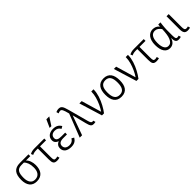

<svg xmlns="http://www.w3.org/2000/svg" viewBox="403 -2388 4024 4024"><g transform="rotate(-45 2415.0 -375.5)"><path d="M549.8 -512.2V-458H420.9Q459 -423.3 479.5 -366.9Q500 -310.5 500 -242.2Q500 -188 487.8 -140.9Q475.6 -93.8 448.7 -59.1Q421.9 -24.4 378.9 -4.6Q335.9 15.1 274.9 15.1Q221.7 15.1 181.9 -2.7Q142.1 -20.5 115.7 -54Q89.4 -87.4 76.2 -134.5Q63 -181.6 63 -240.2Q63 -308.6 76.2 -359.6Q89.4 -410.6 117.7 -444.6Q146 -478.5 189.9 -495.4Q233.9 -512.2 294.9 -512.2ZM288.1 -458Q240.7 -458 210 -443.6Q179.2 -429.2 161.1 -401.4Q143.1 -373.5 136 -332.3Q128.9 -291 128.9 -236.8Q128.9 -190.4 138.2 -153.8Q147.5 -117.2 165.8 -91.3Q184.1 -65.4 211.2 -51.8Q238.3 -38.1 273.9 -38.1Q318.8 -38.1 349.6 -54Q380.4 -69.8 399.4 -96.9Q418.5 -124 426.8 -160.4Q435.1 -196.8 435.1 -237.8Q435.1 -313.5 415.3 -368.9Q395.5 -424.3 359.9 -458Z M1018.1 -459H838.9V-141.1Q838.9 -112.8 840.8 -94.2Q842.8 -75.7 848.4 -64.5Q854 -53.2 864.7 -48.6Q875.5 -43.9 893.1 -43.9Q905.3 -43.9 920.2 -47.1Q935.1 -50.3 944.8 -54.2L960 -2.9Q947.8 1 926.8 4.4Q905.8 7.8 885.7 7.8Q852.5 7.8 831.3 0.5Q810.1 -6.8 797.4 -23.9Q784.7 -41 779.8 -68.8Q774.9 -96.7 774.9 -137.2V-459H727.1Q704.6 -459 686.5 -456.5Q668.5 -454.1 654.3 -450.2Q640.1 -446.3 629.6 -441.7Q619.1 -437 611.8 -433.1L591.8 -480Q616.2 -494.1 648.9 -503.2Q681.6 -512.2 730 -512.2H1018.1Z M1476.1 -82Q1461.9 -59.1 1445.6 -41Q1429.2 -22.9 1407.7 -10.5Q1386.2 2 1358.6 8.5Q1331.1 15.1 1295.4 15.1Q1251.5 15.1 1216.1 5.4Q1180.7 -4.4 1155.8 -23.4Q1130.9 -42.5 1117.4 -71Q1104 -99.6 1104 -137.2Q1104 -156.7 1110.1 -175.5Q1116.2 -194.3 1127.9 -210.2Q1139.6 -226.1 1156.5 -238.3Q1173.3 -250.5 1194.3 -257.8Q1153.3 -270.5 1128.7 -299.3Q1104 -328.1 1104 -372.1Q1104 -411.1 1118.9 -440.2Q1133.8 -469.2 1158.9 -488.5Q1184.1 -507.8 1217.8 -517.3Q1251.5 -526.9 1289.1 -526.9Q1355.5 -526.9 1398.9 -502.9Q1442.4 -479 1470.2 -430.2L1418 -398.9Q1398.4 -435.1 1367.2 -454.6Q1335.9 -474.1 1289.1 -474.1Q1263.2 -474.1 1241.2 -467.5Q1219.2 -460.9 1203.4 -448Q1187.5 -435.1 1178.5 -415.8Q1169.4 -396.5 1169.4 -371.1Q1169.4 -347.2 1178.7 -331.5Q1188 -315.9 1205.8 -306.6Q1223.6 -297.4 1249.3 -293.7Q1274.9 -290 1308.1 -290H1416V-236.8H1303.2Q1237.8 -236.8 1203.6 -212.9Q1169.4 -189 1169.4 -139.2Q1169.4 -114.3 1178.5 -95.5Q1187.5 -76.7 1204.1 -64Q1220.7 -51.3 1243.9 -44.7Q1267.1 -38.1 1295.4 -38.1Q1318.8 -38.1 1337.6 -43Q1356.4 -47.9 1371.8 -57.1Q1387.2 -66.4 1400.1 -80.3Q1413.1 -94.2 1424.3 -112.8ZM1306.6 -589.8H1255.4L1334.5 -766.1H1420.4Z M1924.3 -127.9Q1931.2 -103.5 1937.7 -87.9Q1944.3 -72.3 1951.4 -63.5Q1958.5 -54.7 1965.8 -51.3Q1973.1 -47.9 1981.4 -47.9Q1988.8 -47.9 1996.3 -49.1Q2003.9 -50.3 2008.3 -51.8L2023.4 0Q2009.3 3.9 1992.9 5.4Q1976.6 6.8 1965.3 6.8Q1946.3 6.8 1930.9 1.2Q1915.5 -4.4 1903.1 -19.3Q1890.6 -34.2 1880.4 -60.5Q1870.1 -86.9 1860.4 -127.9L1783.2 -435.1L1627.4 0H1557.1L1758.3 -514.2Q1745.1 -565.9 1734.6 -599.6Q1724.1 -633.3 1713.4 -653.1Q1702.6 -672.9 1690.9 -680.9Q1679.2 -689 1664.1 -689Q1647.5 -689 1631.6 -683.3Q1615.7 -677.7 1605.5 -670.9L1589.4 -723.1Q1596.7 -726.6 1606 -730.2Q1615.2 -733.9 1625.7 -736.8Q1636.2 -739.7 1647 -741.5Q1657.7 -743.2 1667.5 -743.2Q1695.8 -743.2 1715.6 -736.1Q1735.4 -729 1750.2 -710Q1765.1 -690.9 1777.6 -657.7Q1790 -624.5 1804.2 -571.8Z M2127.4 -512.2 2258.3 -65.9Q2278.3 -95.2 2297.6 -129.6Q2316.9 -164.1 2334 -201.2Q2351.1 -238.3 2365.2 -277.1Q2379.4 -315.9 2389.6 -354Q2399.9 -392.1 2405.5 -428.7Q2411.1 -465.3 2411.1 -498V-512.2H2477.1V-501Q2477.1 -459 2468.8 -414.1Q2460.4 -369.1 2446.3 -323.7Q2432.1 -278.3 2412.8 -233.6Q2393.6 -189 2371.3 -147.5Q2349.1 -106 2325 -68.4Q2300.8 -30.8 2277.3 0H2216.3L2059.1 -512.2Z M3001.5 -254.9Q3001.5 -193.8 2989.7 -144.3Q2978 -94.7 2952.1 -59.1Q2926.3 -23.4 2885.3 -4.2Q2844.2 15.1 2786.1 15.1Q2728 15.1 2687 -4.2Q2646 -23.4 2620.1 -59.1Q2594.2 -94.7 2582.3 -144.3Q2570.3 -193.8 2570.3 -254.9Q2570.3 -314.5 2582 -364.5Q2593.8 -414.6 2619.6 -450.7Q2645.5 -486.8 2686.5 -506.8Q2727.5 -526.9 2786.1 -526.9Q2843.3 -526.9 2884 -507.6Q2924.8 -488.3 2950.9 -452.6Q2977.1 -417 2989.3 -366.9Q3001.5 -316.9 3001.5 -254.9ZM2935.5 -254.9Q2935.5 -306.6 2927.7 -347.2Q2919.9 -387.7 2902.3 -415.5Q2884.8 -443.4 2856.2 -457.8Q2827.6 -472.2 2786.1 -472.2Q2744.1 -472.2 2715.3 -457.3Q2686.5 -442.4 2668.7 -414.3Q2650.9 -386.2 2643.1 -345.9Q2635.3 -305.7 2635.3 -254.9Q2635.3 -204.1 2643.3 -164.1Q2651.4 -124 2669.2 -96.2Q2687 -68.4 2715.8 -53.7Q2744.6 -39.1 2786.1 -39.1Q2826.7 -39.1 2855.2 -53.5Q2883.8 -67.9 2901.6 -95.7Q2919.4 -123.5 2927.5 -163.6Q2935.5 -203.6 2935.5 -254.9Z M3148.4 -512.2 3279.3 -65.9Q3299.3 -95.2 3318.6 -129.6Q3337.9 -164.1 3355 -201.2Q3372.1 -238.3 3386.2 -277.1Q3400.4 -315.9 3410.6 -354Q3420.9 -392.1 3426.5 -428.7Q3432.1 -465.3 3432.1 -498V-512.2H3498V-501Q3498 -459 3489.7 -414.1Q3481.4 -369.1 3467.3 -323.7Q3453.1 -278.3 3433.8 -233.6Q3414.6 -189 3392.3 -147.5Q3370.1 -106 3345.9 -68.4Q3321.8 -30.8 3298.3 0H3237.3L3080.1 -512.2Z M3966.3 -459H3787.1V-141.1Q3787.1 -112.8 3789.1 -94.2Q3791 -75.7 3796.6 -64.5Q3802.2 -53.2 3813 -48.6Q3823.7 -43.9 3841.3 -43.9Q3853.5 -43.9 3868.4 -47.1Q3883.3 -50.3 3893.1 -54.2L3908.2 -2.9Q3896 1 3875 4.4Q3854 7.8 3834 7.8Q3800.8 7.8 3779.5 0.5Q3758.3 -6.8 3745.6 -23.9Q3732.9 -41 3728 -68.8Q3723.1 -96.7 3723.1 -137.2V-459H3675.3Q3652.8 -459 3634.8 -456.5Q3616.7 -454.1 3602.5 -450.2Q3588.4 -446.3 3577.9 -441.7Q3567.4 -437 3560.1 -433.1L3540 -480Q3564.5 -494.1 3597.2 -503.2Q3629.9 -512.2 3678.2 -512.2H3966.3Z M4549.3 3.9Q4536.6 8.3 4518.6 11.7Q4500.5 15.1 4482.4 15.1Q4454.6 15.1 4436.5 7.1Q4418.5 -1 4408 -18.1Q4397.5 -35.2 4392.8 -61.8Q4388.2 -88.4 4387.2 -125Q4377.4 -88.4 4360.8 -61.8Q4344.2 -35.2 4323 -18.1Q4301.8 -1 4276.6 7.1Q4251.5 15.1 4224.6 15.1Q4182.1 15.1 4148.9 -2.7Q4115.7 -20.5 4092.5 -54.9Q4069.3 -89.4 4057.4 -139.6Q4045.4 -189.9 4045.4 -254.9Q4045.4 -320.3 4060.1 -370.8Q4074.7 -421.4 4100.8 -456.1Q4127 -490.7 4163.1 -508.8Q4199.2 -526.9 4242.2 -526.9Q4284.7 -526.9 4323.5 -510.7Q4362.3 -494.6 4392.6 -455.1Q4393.6 -470.7 4394.5 -485.8Q4395.5 -501 4396.5 -512.2H4461.4Q4455.6 -467.8 4452.1 -434.6Q4448.7 -401.4 4446.8 -374.8Q4444.8 -348.1 4444.1 -325.7Q4443.4 -303.2 4443.4 -280.8V-141.1Q4443.4 -107.9 4446 -87.6Q4448.7 -67.4 4454.3 -56.2Q4460 -44.9 4469 -41Q4478 -37.1 4491.2 -37.1Q4502 -37.1 4512.9 -39.6Q4523.9 -42 4534.2 -45.9ZM4232.4 -42Q4272 -42 4300.5 -65.4Q4329.1 -88.9 4347.9 -133.3Q4366.7 -177.7 4376.2 -241.7Q4385.7 -305.7 4388.2 -386.2Q4360.4 -425.8 4327.4 -449Q4294.4 -472.2 4251.5 -472.2Q4221.2 -472.2 4195.3 -460Q4169.4 -447.8 4150.9 -421.4Q4132.3 -395 4121.8 -353Q4111.3 -311 4111.3 -252Q4111.3 -196.8 4120.1 -157.2Q4128.9 -117.7 4145 -92Q4161.1 -66.4 4183.3 -54.2Q4205.6 -42 4232.4 -42Z M4822.3 3.9Q4811 7.8 4791.7 11.5Q4772.5 15.1 4751 15.1Q4721.2 15.1 4700.4 7.1Q4679.7 -1 4666.7 -18.3Q4653.8 -35.6 4647.9 -63.2Q4642.1 -90.8 4642.1 -129.9V-512.2H4706.1V-134.8Q4706.1 -108.9 4708 -90.3Q4710 -71.8 4715.8 -60.1Q4721.7 -48.3 4732.4 -42.7Q4743.2 -37.1 4760.3 -37.1Q4772.5 -37.1 4785.4 -39.6Q4798.3 -42 4807.1 -45.9Z"/></g></svg>

Font: Clear Sans Light
Style: Regular
Weight: 300
Foundry: Intel Corporation
Version: Version 1.00